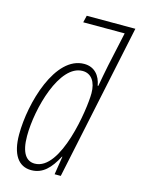

<svg xmlns="http://www.w3.org/2000/svg" viewBox="-117 -827 662 904"><g transform="rotate(15 214.0 -375.0)"><path d="M126 10C182 10 218 -28 250 -89H252L238 0H268L428 -760H191L183 -726H385L349 -560C342 -526 335 -488 329 -455H326C318 -503 289 -538 239 -538C98 -538 28 -292 28 -138C28 -42 63 10 126 10ZM134 -24C93 -24 66 -58 66 -141C66 -275 128 -504 240 -504C283 -504 307 -468 307 -413C307 -336 261 -24 134 -24Z"/></g></svg>

Font: Noto Sans ExtraCondensed ExtraLight
Style: Italic
Weight: 200
Width: 2
Italic angle: -12°
Designer: Monotype Design Team
Foundry: Monotype Imaging Inc.
Version: Version 2.013